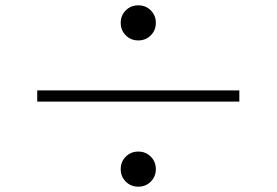

<svg xmlns="http://www.w3.org/2000/svg" viewBox="-20 -729 1040 722"><path d="M434 -643Q434 -671 453 -690Q472 -709 500 -709Q528 -709 547 -690Q566 -671 566 -643Q566 -615 547 -596Q528 -577 500 -577Q472 -577 453 -596Q434 -615 434 -643ZM880 -347H120V-389H880ZM434 -93Q434 -121 453 -140Q472 -159 500 -159Q528 -159 547 -140Q566 -121 566 -93Q566 -65 547 -46Q528 -27 500 -27Q472 -27 453 -46Q434 -65 434 -93Z"/></svg>

Font: Noto Serif HK ExtraLight
Style: Regular
Weight: 200
Designer: Ryoko NISHIZUKA 西塚涼子 (kana & ideographs); Frank Grießhammer (Latin, Greek & Cyrillic); Wenlong ZHANG 张文龙 (bopomofo); San
Foundry: Adobe
Version: Version 2.002-H1;hotconv 1.1.0;makeotfexe 2.6.0